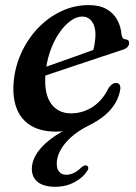

<svg xmlns="http://www.w3.org/2000/svg" viewBox="-20 -494 520 736"><path d="M97 -185 93.5 -216Q130.5 -229 174.8 -244.5Q219 -260 265.2 -276.5Q311.5 -293 353 -308L335 -292Q341 -313 343.2 -328.8Q345.5 -344.5 346 -361.5Q346 -393 332.2 -411.8Q318.5 -430.5 295 -430.5Q273 -430.5 249.8 -413.5Q226.5 -396.5 206 -366.2Q185.5 -336 171.5 -295.2Q157.5 -254.5 154 -207Q149 -134 175.8 -96.8Q202.5 -59.5 252.5 -59.5Q297 -59.5 335.2 -84.2Q373.5 -109 397 -158Q405 -168 411 -172Q417 -176 425.5 -176Q434.5 -175.5 438.2 -169.5Q442 -163.5 441.5 -154.5Q437.5 -125 422.2 -99Q407 -73 380.8 -51.2Q354.5 -29.5 317.5 -11.5Q278 8.5 251.2 33Q224.5 57.5 211 83.2Q197.5 109 197.5 132.5Q197.5 154.5 207.5 165.2Q217.5 176 234 176Q249 176 264 168.5Q279 161 291 148.5Q297 143.5 301.8 141.2Q306.5 139 311.5 140.5Q316.5 142 318.2 147.8Q320 153.5 313 163Q298.5 186.5 265.8 204.2Q233 222 191.5 222Q147.5 222 124.8 203.8Q102 185.5 102 153Q102 129 115.5 103.5Q129 78 158.2 52.2Q187.5 26.5 234.5 1L237 6Q220.5 9 211.8 9.8Q203 10.5 194 10.5Q137 10.5 99.2 -12Q61.5 -34.5 44.8 -76Q28 -117.5 32 -175Q36.5 -235.5 60.8 -289.2Q85 -343 124.2 -384.8Q163.5 -426.5 213.8 -450.5Q264 -474.5 320.5 -474.5Q361.5 -474.5 388.2 -459.2Q415 -444 429.2 -418.2Q443.5 -392.5 446 -360Q447.5 -353.5 450.8 -348.5Q454 -343.5 460.5 -343.5Q467 -343 471 -339.5Q475 -336 475 -329Q475 -320.5 468.5 -313.5Q462 -306.5 446.5 -302Q411 -290.5 366.5 -275.5Q322 -260.5 274.5 -244.8Q227 -229 181.2 -213.5Q135.5 -198 97 -185Z"/></svg>

Font: Fraunces Medium
Style: Italic
Weight: 500
Italic angle: -16°
Version: Version 1.000;[b76b70a41]